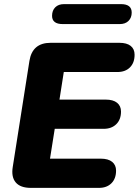

<svg xmlns="http://www.w3.org/2000/svg" viewBox="-20 -913 674 933"><path d="M130 0Q79 0 56.5 -26.5Q34 -53 42 -102L123 -617Q137 -705 226 -705H560Q596 -705 615 -690Q634 -675 634 -647Q634 -608 611.5 -585.5Q589 -563 550 -563H290L269 -429H494Q530 -429 549 -413.5Q568 -398 568 -371Q568 -332 545 -309.5Q522 -287 484 -287H246L223 -142H470Q506 -142 525 -126.5Q544 -111 544 -84Q544 -45 521.5 -22.5Q499 0 461 0ZM285 -796Q233 -796 233 -836Q233 -862 248.5 -877.5Q264 -893 291 -893H568Q620 -893 620 -852Q620 -827 604.5 -811.5Q589 -796 562 -796Z"/></svg>

Font: Nunito Black
Style: Italic
Weight: 900
Italic angle: -9°
Designer: Vernon Adams
Foundry: Vernon Adams
Version: Version 3.601; ttfautohint (v1.8.2.53-6de2)